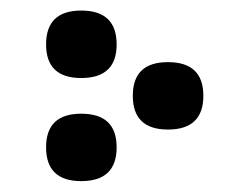

<svg xmlns="http://www.w3.org/2000/svg" viewBox="-20 -470 422 360"><path d="M361.3 -290.5Q361.3 -227.1 294.9 -227.1Q229 -227.1 229 -290.5Q229 -353.5 294.9 -353.5Q361.3 -353.5 361.3 -290.5ZM198.7 -386.7Q198.7 -323.7 132.3 -323.7Q66.4 -323.7 66.4 -386.7Q66.4 -450.2 132.3 -450.2Q198.7 -450.2 198.7 -386.7ZM198.7 -193.8Q198.7 -130.4 132.3 -130.4Q66.4 -130.4 66.4 -193.8Q66.4 -256.8 132.3 -256.8Q198.7 -256.8 198.7 -193.8Z"/></svg>

Font: Caudex
Style: Bold
Weight: 700
Version: Version 1.01